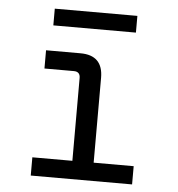

<svg xmlns="http://www.w3.org/2000/svg" viewBox="-49 -709 699 755"><g transform="rotate(5 300.0 -331.0)"><path d="M100 0V-72H258V-399Q258 -424 233 -424H117V-496H253Q342 -496 342 -407V-72H500V0ZM137 -596V-662H463V-596Z"/></g></svg>

Font: DM Mono
Style: Regular
Weight: 400
Designer: Colophon Foundry
Foundry: Colophon Foundry
Version: Version 1.000; ttfautohint (v1.8.2.53-6de2)